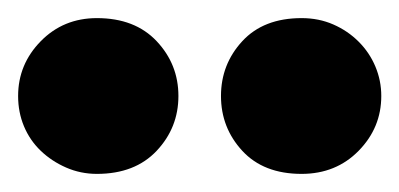

<svg xmlns="http://www.w3.org/2000/svg" viewBox="-34 -743 441 212"><path d="M-14 -637Q-14 -672 11 -697.5Q36 -723 73 -723Q115 -723 139 -697.5Q163 -672 163 -637Q163 -602 139 -576.5Q115 -551 73 -551Q55 -551 39 -558Q23 -565 11 -576.5Q-1 -588 -7.5 -603.5Q-14 -619 -14 -637ZM210 -637Q210 -672 233.5 -697.5Q257 -723 299 -723Q318 -723 334 -716Q350 -709 362 -697Q374 -685 380.5 -669.5Q387 -654 387 -637Q387 -602 362 -576.5Q337 -551 299 -551Q257 -551 233.5 -576.5Q210 -602 210 -637Z"/></svg>

Font: Baloo Paaji
Style: Regular
Weight: 400
Designer: Shuchita Grover and Ek Type
Foundry: Ek Type
Version: Version 1.443;PS 1.000;hotconv 16.6.51;makeotf.lib2.5.65220;